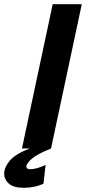

<svg xmlns="http://www.w3.org/2000/svg" viewBox="-112 -710 411 918"><path d="M-7 0 140 -690H279L132 0ZM3 188Q-47 188 -69.5 168Q-92 148 -92 120Q-92 90 -65.5 58.5Q-39 27 29 0H132Q65 27 39.5 49.5Q14 72 14 86Q14 99 33 99Q49 99 69 93Q89 87 106 78L96 168Q76 178 50.5 183Q25 188 3 188Z"/></svg>

Font: Radio Canada Big SemiBold
Style: Italic
Weight: 600
Italic angle: -12°
Designer: Étienne Aubert Bonn
Foundry: Coppers and Brasses
Version: Version 1.001